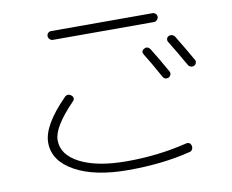

<svg xmlns="http://www.w3.org/2000/svg" viewBox="-81 -831 1162 963"><g transform="rotate(-10 500.0 -350.0)"><path d="M747.1 -404.3Q701.2 -487.3 673.8 -530.3Q663.1 -547.9 680.7 -558.6Q699.2 -568.4 711.9 -550.8Q745.1 -498 787.1 -422.9Q791 -415 788.1 -407.2Q785.2 -399.4 777.3 -394.5Q756.8 -386.7 747.1 -404.3ZM881.8 -441.4Q836.9 -520.5 805.7 -570.3Q800.8 -577.1 802.7 -586.4Q804.7 -595.7 813 -599.6Q821.3 -603.5 830.6 -601.1Q839.8 -598.6 844.7 -590.8Q883.8 -526.4 921.9 -460Q926.8 -452.1 923.8 -443.4Q920.9 -434.6 913.1 -430.7Q905.3 -426.8 896 -429.7Q886.7 -432.6 881.8 -441.4ZM752.9 -681.6H237.3Q228.5 -681.6 221.7 -689Q214.8 -696.3 214.8 -705.1Q214.8 -713.9 221.2 -720.2Q227.5 -726.6 237.3 -726.6H752.9Q761.7 -726.6 768.6 -720.2Q775.4 -713.9 775.4 -705.1Q775.4 -696.3 768.6 -689Q761.7 -681.6 752.9 -681.6ZM498 27.3Q327.1 27.3 226.1 -28.8Q125 -85 125 -177.7Q125 -265.6 248 -389.6Q262.7 -404.3 281.2 -390.6Q297.9 -375 282.2 -359.4Q173.8 -248 173.8 -181.6Q173.8 -106.4 261.2 -62Q348.6 -17.6 498 -17.6Q659.2 -17.6 804.7 -53.7Q826.2 -58.6 832 -37.1Q834 -28.3 829.6 -19.5Q825.2 -10.7 816.4 -8.8Q673.8 27.3 498 27.3Z"/></g></svg>

Font: Rounded-L Mgen+ 1mn light
Style: Regular
Weight: 200
Designer: [Source Han Sans]
Ryoko NISHIZUKA  (kana & ideographs); Paul D. Hunt (Latin, Greek & Cyrillic); Wenlong ZHANG  (bopomofo
Version: Version 1.059.20150602